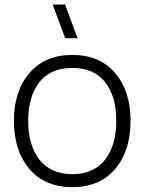

<svg xmlns="http://www.w3.org/2000/svg" viewBox="-20 -792 623 828"><path d="M291.5 -555.2Q410.2 -555.2 476.6 -477.1Q543 -398.9 543 -271Q543 -141.1 476.3 -63Q409.7 15.1 291.5 15.1Q173.3 15.1 106.7 -63.5Q40 -142.1 40 -271Q40 -399.9 107.4 -477.5Q174.8 -555.2 291.5 -555.2ZM101.6 -271Q101.6 -164.6 150.6 -102.8Q199.7 -41 291.5 -41Q384.3 -41 432.9 -103Q481.4 -165 481.4 -271Q481.4 -377.4 432.9 -438.2Q384.3 -499 291.5 -499Q197.8 -499 149.7 -437.3Q101.6 -375.5 101.6 -271ZM207 -772.5H260.7L314.5 -627.4H261.2Z"/></svg>

Font: Manrope Light
Style: Regular
Weight: 300
Designer: Mikhail Sharanda
Foundry: Mikhail Sharanda
Version: Version 4.505;FEAKit 1.0